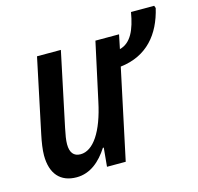

<svg xmlns="http://www.w3.org/2000/svg" viewBox="-95 -721 859 832"><g transform="rotate(-15 335.0 -305.5)"><path d="M150 10C212 10 258 -31 292 -84H296L288 0H372L458 -404C579 -418 644 -499 670 -610L666 -621H562C549 -544 525 -491 474 -478L487 -541H381L325 -283C298 -154 249 -82 192 -82C161 -82 146 -102 146 -139C146 -157 150 -181 156 -209L226 -541H119L49 -209C42 -176 37 -143 37 -118C37 -36 77 10 150 10Z"/></g></svg>

Font: Noto Sans Display SemiCondensed Medium
Style: Italic
Weight: 500
Width: 4
Italic angle: -12°
Designer: Monotype Design Team
Foundry: Monotype Imaging Inc.
Version: Version 1.900